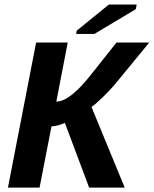

<svg xmlns="http://www.w3.org/2000/svg" viewBox="-20 -852 698 872"><path d="M144 -658.7H287.6L235.8 -390.6Q297.4 -390.6 395 -515.1L508.8 -658.7H657.7L507.3 -475.6Q480 -442.4 445.1 -408.9Q410.2 -375.5 395.5 -366.2L546.4 0H384.8L274.4 -294.4Q263.2 -288.1 245.1 -283.2Q227.1 -278.3 213.9 -278.3L159.7 0H16.1ZM325.7 -697.8 328.6 -712.9 474.6 -831.5H600.6L596.7 -810.5L408.7 -697.8Z"/></svg>

Font: Cousine
Style: Bold Italic
Weight: 700
Italic angle: -12°
Monospace: yes
Designer: Steve Matteson
Foundry: Ascender Corporation
Version: Version 1.20